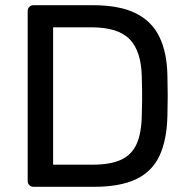

<svg xmlns="http://www.w3.org/2000/svg" viewBox="-20 -720 729 740"><path d="M109.6 0Q99.4 0 93.1 -6.4Q86.7 -12.7 86.7 -22.9V-676.3Q86.7 -687.3 93.1 -693.6Q99.4 -700 109.6 -700H336.7Q440.4 -700 503.1 -668.9Q565.7 -637.8 594.7 -577.2Q623.8 -516.6 625.2 -429.1Q626.4 -384.4 626.4 -350.3Q626.4 -316.2 625.2 -271.9Q622.8 -179.6 594.6 -119.3Q566.4 -59 504.9 -29.5Q443.4 0 341.7 0ZM184.7 -85.3H336.7Q405.8 -85.3 446.9 -104.4Q487.9 -123.4 506.7 -165.4Q525.4 -207.4 526.4 -276Q527.6 -305.8 527.7 -328.4Q527.8 -351 527.7 -373.3Q527.6 -395.6 526.4 -425Q524.4 -522.3 480 -568.5Q435.6 -614.7 331.7 -614.7H184.7Z"/></svg>

Font: Rubik Light
Style: Regular
Weight: 300
Designer: Hubert and Fischer
Foundry: Hubert and Fischer
Version: Version 2.300;gftools[0.9.30]